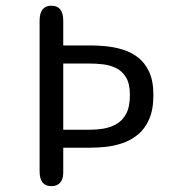

<svg xmlns="http://www.w3.org/2000/svg" viewBox="-20 -644 659 674"><path d="M298 -484.5Q322 -484.5 351.2 -481.8Q380.5 -479 410 -470.2Q439.5 -461.5 464 -442.8Q488.5 -424 503.5 -392Q518.5 -360 518.5 -310.5Q518.5 -259 503.5 -225.2Q488.5 -191.5 464 -171.5Q439.5 -151.5 410 -141.5Q380.5 -131.5 351.2 -128.5Q322 -125.5 298 -125.5H202V-37.5Q202 -15 191.2 -2.8Q180.5 9.5 160.5 9.5Q119 9.5 119 -42.5V-571.5Q119 -624 160.5 -624Q202 -624 202 -571.5V-484.5ZM295 -188.5Q317 -188.5 341.5 -192.2Q366 -196 387.5 -207.8Q409 -219.5 422.5 -244Q436 -268.5 436 -310.5Q436 -350 422.5 -372.2Q409 -394.5 387.5 -405Q366 -415.5 341.5 -418.2Q317 -421 295 -421H202V-188.5Z"/></svg>

Font: Sono ExtraLight Monospace
Style: Regular
Weight: 400
Version: Version 2.112